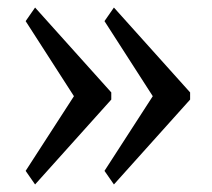

<svg xmlns="http://www.w3.org/2000/svg" viewBox="-20 -517 562 509"><path d="M48 -64 176 -262 48 -461 73 -497 275 -272V-253L73 -28ZM257 -64 385 -262 257 -461 282 -497 484 -272V-253L282 -28Z"/></svg>

Font: Taviraj Medium
Style: Regular
Weight: 500
Designer: Katatrad Team
Foundry: CadsonDemak
Version: Version 1.001